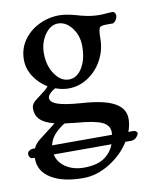

<svg xmlns="http://www.w3.org/2000/svg" viewBox="-97 -482 646 831"><g transform="rotate(-10 225.5 -66.0)"><path d="M467 139 466 143Q455 167 433 167H408Q375 220 318 255Q261 290 202 290Q113 290 61.5 258.5Q10 227 10 172V167H0Q-7 167 -11.5 160.5Q-16 154 -16 147Q-16 139 -8.5 133Q-1 127 9 127H18Q24 110 45 93L120 35Q77 24 58 5Q39 -14 39 -44Q39 -65 63 -82Q84 -98 98 -109Q112 -120 118 -128Q82 -150 59.5 -184.5Q37 -219 37 -259Q37 -306 62.5 -343Q88 -380 130.5 -401Q173 -422 221 -422Q249 -422 293 -410Q313 -404 323 -402Q357 -393 395 -393Q406 -393 428 -395L450 -396Q456 -396 460 -391Q464 -386 464 -378Q464 -373 461 -365.5Q458 -358 453 -353Q447 -347 443 -347H416Q390 -347 385 -339Q379 -327 379 -293Q379 -242 355.5 -198.5Q332 -155 292.5 -129Q253 -103 207 -103Q179 -103 149 -114Q134 -106 124.5 -95.5Q115 -85 115 -77Q115 -58 147 -47Q179 -36 249 -31Q347 -25 393 0Q439 25 439 71Q439 99 428 127H451Q457 127 462 131Q467 135 467 139ZM127 -271Q127 -217 153 -179Q179 -141 215 -141Q250 -141 273 -178Q296 -215 296 -273Q296 -320 270 -354Q244 -388 209 -388Q176 -388 151.5 -353Q127 -318 127 -271ZM93 127H356Q357 123 357 115Q357 85 325 70Q293 55 214 49L162 43Q131 63 114.5 83Q98 103 93 127ZM347 167H93Q100 202 133 224Q166 246 213 246Q276 246 309 219Q335 199 347 167Z"/></g></svg>

Font: EB Garamond Medium
Style: Regular
Weight: 500
Designer: Georg Duffner and Octavio Pardo
Foundry: Georg Duffner
Version: Version 1.000